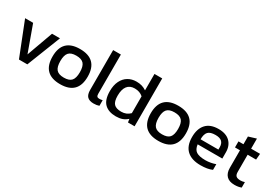

<svg xmlns="http://www.w3.org/2000/svg" viewBox="29 -1502 3330 2341"><g transform="rotate(30 1693.5 -332.0)"><path d="M43 -474H156L289 -106L422 -474H534L348 0H230Z M566 -237Q566 -484 813 -484Q1061 -484 1061 -237Q1061 10 813 10Q566 10 566 -237ZM951 -237Q951 -319 919.5 -355Q888 -391 813 -391Q739 -391 707.5 -355Q676 -319 676 -237Q676 -154 707.5 -118Q739 -82 813 -82Q888 -82 919.5 -118Q951 -154 951 -237Z M1167 -113V-674H1276V-123Q1276 -96 1285.5 -85.5Q1295 -75 1316 -75Q1340 -75 1362 -81V-2Q1329 10 1285 10Q1225 10 1196 -19Q1167 -48 1167 -113Z M1382 -222Q1382 -305 1411 -364Q1440 -423 1491 -453.5Q1542 -484 1608 -484Q1650 -484 1684 -474Q1718 -464 1749 -443V-674H1858V0H1765L1758 -47Q1725 -17 1687 -3.5Q1649 10 1598 10Q1495 10 1438.5 -44.5Q1382 -99 1382 -222ZM1749 -122V-359Q1702 -401 1631 -401Q1562 -401 1527 -355Q1492 -309 1492 -221Q1492 -138 1523.5 -105Q1555 -72 1627 -72Q1700 -72 1749 -122Z M1949 -237Q1949 -484 2196 -484Q2444 -484 2444 -237Q2444 10 2196 10Q1949 10 1949 -237ZM2334 -237Q2334 -319 2302.5 -355Q2271 -391 2196 -391Q2122 -391 2090.5 -355Q2059 -319 2059 -237Q2059 -154 2090.5 -118Q2122 -82 2196 -82Q2271 -82 2302.5 -118Q2334 -154 2334 -237Z M2530 -238Q2530 -355 2589 -419.5Q2648 -484 2764 -484Q2869 -484 2925 -429Q2981 -374 2981 -282V-194H2634Q2642 -126 2683 -99.5Q2724 -73 2812 -73Q2848 -73 2885.5 -80Q2923 -87 2952 -98V-18Q2889 10 2790 10Q2664 10 2597 -52Q2530 -114 2530 -238ZM2885 -265V-298Q2885 -349 2857 -375.5Q2829 -402 2767 -402Q2693 -402 2663.5 -370Q2634 -338 2634 -265Z M3117 -141V-389H3047V-474H3117V-583L3225 -616V-474H3351L3344 -389H3225V-147Q3225 -106 3243.5 -89.5Q3262 -73 3306 -73Q3333 -73 3363 -83V-6Q3324 10 3268 10Q3193 10 3155 -29.5Q3117 -69 3117 -141Z"/></g></svg>

Font: Kanit
Style: Regular
Weight: 400
Designer: Katatrad Team
Foundry: Cadson Demak
Version: Version 1.001